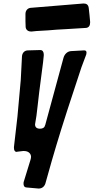

<svg xmlns="http://www.w3.org/2000/svg" viewBox="-20 -862 537 1101"><path d="M189 -684C210 -685 233 -687 257 -688C287 -691 320 -693 360 -695L474 -702C490 -704 497 -716 497 -735C495 -761 492 -788 489 -815C487 -835 476 -842 459 -842L155 -817C138 -815 126 -801 126 -782V-739C126 -729 127 -719 127 -710V-707C129 -689 143 -681 159 -681ZM388 -569C367 -568 350 -552 344 -530L239 -144V-145C236 -131 226 -124 210 -124C191 -124 181 -132 181 -149L189 -198L196 -257C199 -282 202 -309 205 -335L227 -505L231 -544V-550C231 -564 224 -575 212 -575H209L138 -573C120 -572 107 -558 106 -538L99 -403L80 -193L60 -19V-14C60 1 66 9 75 9C76 9 77 8 79 8L112 4H118C146 4 158 22 158 37C158 42 157 47 155 54L116 181V180C115 184 115 188 115 192C115 201 118 212 132 213L199 219H204C220 219 237 208 242 184C259 122 290 12 331 -120L366 -230L447 -476L474 -548V-547C475 -552 476 -556 476 -561C476 -566 474 -573 464 -573H461Z"/></svg>

Font: Bangerz
Style: Regular
Weight: 400
Designer: vernon adams
Foundry: Vernon Adams
Version: Version 2.10;December 28, 2023;FontCreator 13.0.0.2683 64-bi